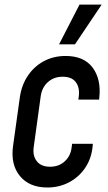

<svg xmlns="http://www.w3.org/2000/svg" viewBox="-20 -800 470 832"><path d="M382.5 -177 381.5 -167Q376.5 -113 349.2 -72.8Q322 -32.5 279.2 -10Q236.5 12.5 185 12.5Q107.5 12.5 66.5 -37Q25.5 -86.5 36.5 -167L66 -378.5Q73.5 -431.5 100.8 -472Q128 -512.5 170.2 -535Q212.5 -557.5 264.5 -557.5Q343 -557.5 380.8 -507.8Q418.5 -458 410.5 -378.5L409.5 -368.5H319.5L321.5 -383.5Q326 -420.5 308.5 -444Q291 -467.5 251.5 -467.5Q213.5 -467.5 187.8 -444.5Q162 -421.5 156.5 -383.5L126 -162Q121 -124.5 139.8 -101Q158.5 -77.5 197 -77.5Q235.5 -77.5 261 -101.2Q286.5 -125 290.5 -162L292.5 -177ZM236 -608 324.5 -780H420.5L305 -608Z"/></svg>

Font: Mohave Light Medium
Style: Italic
Weight: 500
Italic angle: -8°
Version: Version 2.003